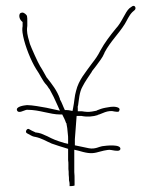

<svg xmlns="http://www.w3.org/2000/svg" viewBox="-20 -646 521 654"><path d="M38 -270C43 -258 60 -270 71 -272H73C116 -272 149 -256 186 -256H192C196 -248 202 -237 205 -227H206L209 -210L211 -190C212 -184 212 -178 212 -174V-156L199 -159C172 -167 160 -172 141 -182L120 -191C115 -193 108 -194 101 -195H100L99 -196C91 -199 85 -203 81 -205C73 -213 63 -196 72 -192C82 -187 90 -181 98 -180H99C123 -175 137 -165 156 -157C165 -154 194 -144 212 -139V-101C213 -96 213 -89 213 -85V-70C214 -65 214 -58 214 -51C215 -45 215 -37 215 -32C215 -30 217 -26 217 -19V-12C220 -12 229 -12 234 -14V-31C234 -42 234 -52 233 -60V-136L246 -133C256 -130 271 -126 280 -125C302 -122 315 -129 334 -133C341 -134 351 -137 359 -135C379 -131 388 -131 390 -138C393 -156 341 -150 328 -148C319 -147 304 -137 283 -141C268 -144 249 -148 235 -151V-172C237 -193 239 -229 241 -251H258C277 -247 298 -249 313 -254V-255H314C325 -257 347 -273 371 -266C384 -264 386 -265 387 -272C390 -281 369 -284 357 -282L339 -279C328 -277 320 -274 310 -270L309 -269L293 -266C281 -264 271 -265 259 -267H245V-277C245 -280 244 -283 246 -287C249 -306 250 -332 261 -351C270 -369 282 -385 293 -402V-403L307 -421C318 -437 328 -447 336 -466V-467C357 -506 383 -529 405 -564C413 -577 419 -593 431 -605L439 -612C444 -617 441 -626 435 -626C431 -626 430 -624 421 -618C406 -605 396 -571 374 -548C356 -526 336 -500 322 -474C313 -456 305 -445 294 -431C272 -400 248 -374 239 -336C234 -320 233 -297 229 -278L227 -268L217 -270C213 -271 210 -271 207 -271H201C194 -285 192 -294 184 -308V-310C174 -338 158 -358 140 -381L139 -382C132 -394 125 -408 117 -420C109 -433 88 -480 82 -496C78 -509 72 -530 72 -543C72 -547 72 -552 73 -558V-574C73 -581 73 -586 72 -591C71 -596 61 -604 56 -603H55C47 -602 45 -597 46 -588C48 -579 52 -575 57 -571V-557C56 -553 56 -548 56 -543C56 -539 57 -532 59 -522C66 -488 85 -440 103 -411C116 -393 125 -370 138 -357C142 -353 145 -346 149 -342C158 -326 168 -306 176 -287L184 -269L138 -279C121 -282 90 -288 72 -288C61 -287 33 -283 38 -270Z"/></svg>

Font: Stray Cat
Style: ExLt
Weight: 200
Version: Version 1.0